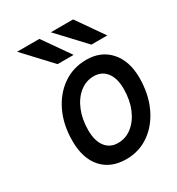

<svg xmlns="http://www.w3.org/2000/svg" viewBox="-177 -843 891 967"><g transform="rotate(-30 268.0 -360.0)"><path d="M276 12Q186 12 135.5 -44.8Q85 -101.5 85 -203Q85 -295.5 119 -367.8Q153 -440 212.8 -481.5Q272.5 -523 349 -523Q435 -523 485.8 -465.5Q536.5 -408 536.5 -311Q536.5 -217.5 502.8 -144.5Q469 -71.5 410 -29.8Q351 12 276 12ZM280 -79.5Q326 -79.5 362.2 -108.8Q398.5 -138 419.2 -188.2Q440 -238.5 440 -302.5Q440 -363.5 413.5 -398Q387 -432.5 340 -432.5Q295 -432.5 258.8 -403.5Q222.5 -374.5 201.8 -324Q181 -273.5 181 -210Q181 -148.5 207.2 -114Q233.5 -79.5 280 -79.5ZM214 -576 68.5 -732H198L307 -576ZM410.5 -576 264.5 -732H394L503 -576Z"/></g></svg>

Font: Overpass Medium
Style: Italic
Weight: 500
Italic angle: -10°
Designer: Delve Withrington, Dave Bailey, Thomas Jockin
Foundry: Delve Fonts LLC
Version: Version 4.000